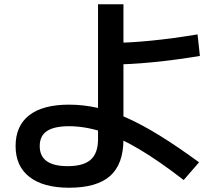

<svg xmlns="http://www.w3.org/2000/svg" viewBox="-20 -826 1040 899"><path d="M303 53Q183 53 118 2.5Q53 -48 53 -142Q53 -237 117 -286.5Q181 -336 303 -336Q369 -336 434.5 -321.5Q500 -307 572 -275Q644 -243 727.5 -191.5Q811 -140 912 -66L840 17Q724 -73 630 -128.5Q536 -184 456.5 -209.5Q377 -235 303 -235Q234 -235 200 -212.5Q166 -190 166 -142Q166 -48 297 -48Q371 -48 405 -78.5Q439 -109 439 -174V-806H558V-174Q558 -58 496 -2.5Q434 53 303 53ZM493 -625Q581 -625 686.5 -635.5Q792 -646 905 -665L916 -564Q801 -545 694 -534.5Q587 -524 499 -524Z"/></svg>

Font: M PLUS 2 Thin SemiBold
Style: Regular
Weight: 600
Version: Version 1.001